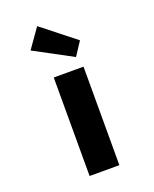

<svg xmlns="http://www.w3.org/2000/svg" viewBox="-149 -888 781 972"><g transform="rotate(-20 242.0 -402.0)"><path d="M162.3 0V-530.7H322.7V0ZM303.7 -589.4 98.7 -699.4 172.3 -803.8 351.5 -662.2Z"/></g></svg>

Font: Lexend Peta
Style: Regular
Weight: 400
Designer: Bonnie Shaver-Troup, Thomas Jockin
Foundry: Lexend
Version: Version 1.007